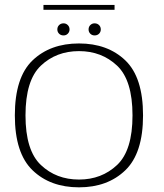

<svg xmlns="http://www.w3.org/2000/svg" viewBox="-20 -778 683 802"><path d="M310 4.5Q429.5 4.5 503.5 -66.8Q577.5 -138 577.5 -296Q577.5 -455 503.5 -525.8Q429.5 -596.5 310 -596.5Q190 -596.5 116 -525.8Q42 -455 42 -296Q42 -138 116 -66.8Q190 4.5 310 4.5ZM310 -28Q215 -28 150.8 -88.8Q86.5 -149.5 86.5 -296Q86.5 -443 150.8 -503.8Q215 -564.5 310 -564.5Q404.5 -564.5 469 -503.8Q533.5 -443 533.5 -296Q533.5 -149.5 469 -88.8Q404.5 -28 310 -28ZM245.5 -630Q256 -630 263.2 -637.2Q270.5 -644.5 270.5 -655Q270.5 -666 263.2 -673.2Q256 -680.5 245.5 -680.5Q234 -680.5 226.8 -673.2Q219.5 -666 219.5 -655Q219.5 -644.5 226.8 -637.2Q234 -630 245.5 -630ZM375 -630Q386.5 -630 393.8 -637.2Q401 -644.5 401 -655Q401 -666 393.8 -673.2Q386.5 -680.5 375 -680.5Q364.5 -680.5 357.2 -673.2Q350 -666 350 -655Q350 -644.5 357.2 -637.2Q364.5 -630 375 -630ZM161.5 -737H458.5V-757.5H161.5Z"/></svg>

Font: Anybody SemiExpanded ExtraLight
Style: Regular
Weight: 250
Width: 6
Version: Version 1.113;gftools[0.9.25]